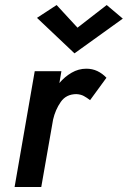

<svg xmlns="http://www.w3.org/2000/svg" viewBox="-20 -743 508 763"><path d="M288 -633 404 -723 468 -669 276 -531 127 -672 205 -723ZM338 -345Q325 -355 313 -361.5Q301 -368 284 -369Q243 -369 221.5 -338Q200 -307 191 -268L144 0H38L118 -460H224L216 -413Q237 -438 264.5 -454Q292 -470 323 -470Q347 -470 367 -460.5Q387 -451 403 -434Z"/></svg>

Font: Jost* Medium
Style: Italic
Weight: 500
Italic angle: -10°
Version: Version 3.7